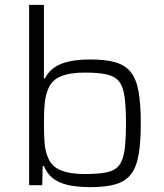

<svg xmlns="http://www.w3.org/2000/svg" viewBox="-20 -763 675 791"><path d="M352 8Q312 8 274 2Q236 -4 206.5 -22.5Q177 -41 161 -79H156L154 0H100V-743H161V-440H165Q180 -469 205.5 -486Q231 -503 268 -510.5Q305 -518 353 -518Q416 -518 456.5 -506Q497 -494 519.5 -465Q542 -436 551 -385Q560 -334 560 -255Q560 -176 551 -125Q542 -74 519.5 -45Q497 -16 456.5 -4Q416 8 352 8ZM330 -46Q385 -46 419 -53Q453 -60 470 -81Q487 -102 493 -144Q499 -186 499 -255Q499 -324 493 -365.5Q487 -407 470 -428Q453 -449 419 -456.5Q385 -464 329 -464Q267 -464 230.5 -448.5Q194 -433 180 -400Q167 -370 164 -335.5Q161 -301 161 -255Q161 -211 163.5 -175.5Q166 -140 179 -111Q193 -77 230.5 -61.5Q268 -46 330 -46Z"/></svg>

Font: Saira SemiExpanded Light
Style: Regular
Weight: 300
Width: 6
Designer: Hector Gatti with collaboration of the Omnibus-Type team
Foundry: Omnibus-Type
Version: Version 1.101